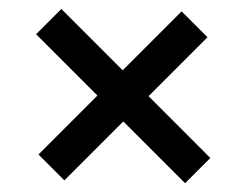

<svg xmlns="http://www.w3.org/2000/svg" viewBox="-20 -568 550 431"><path d="M395.5 -156.7 256.8 -295.4 124.5 -163.1 66.4 -221.2 198.7 -353.5 61 -491.2 117.7 -547.9 255.4 -410.2 387.7 -542.5 445.8 -484.4 313.5 -352.1 452.1 -213.4Z"/></svg>

Font: Arian AMU Serif
Style: Regular
Weight: 400
Designer: Ruben Hakobyan (Tarumian)
Foundry: Ruben Hakobyan (Tarumian)
Version: Version 1.002